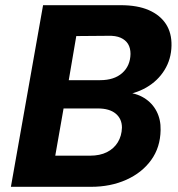

<svg xmlns="http://www.w3.org/2000/svg" viewBox="-20 -720 687 740"><path d="M22 0 146 -700H445Q510 -700 553.5 -681Q597 -662 619.5 -627.5Q642 -593 641 -544Q640 -492 614 -450Q588 -408 543.5 -382.5Q499 -357 443 -352L461 -364Q504 -362 535.5 -342.5Q567 -323 583.5 -291Q600 -259 599 -219Q598 -152 562.5 -103Q527 -54 466.5 -27Q406 0 331 0ZM193 -120H327Q365 -120 392 -133.5Q419 -147 434 -171.5Q449 -196 450 -228Q450 -262 426 -282Q402 -302 357 -302H225ZM245 -411H366Q420 -411 451 -438.5Q482 -466 483 -512Q483 -535 473.5 -550.5Q464 -566 445 -574.5Q426 -583 396 -582L274 -581Z"/></svg>

Font: DM Sans 20pt Black
Style: Italic
Weight: 900
Italic angle: -10°
Version: Version 4.004;gftools[0.9.30]